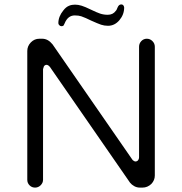

<svg xmlns="http://www.w3.org/2000/svg" viewBox="-20 -853 824 869"><path d="M267.6 -737.3 272.5 -747.1Q287.1 -783.2 318.4 -783.2Q335.9 -783.2 347.7 -779.3Q367.2 -772.5 392.6 -759.8Q422.9 -746.1 437.5 -741.2Q452.1 -736.3 468.8 -736.3Q499 -736.3 520.5 -761.7Q542 -787.1 542 -819.3Q541 -826.2 537.6 -829.6Q534.2 -833 529.3 -833Q522.5 -833 518.6 -829.1Q514.6 -825.2 512.2 -819.3Q509.8 -813.5 508.3 -810.1Q506.8 -806.6 503.9 -803.7Q491.2 -786.1 467.8 -786.1Q449.2 -786.1 433.1 -791.5Q417 -796.9 391.1 -809.6Q365.2 -822.3 349.6 -827.1Q334 -832 319.3 -832Q304.7 -832 293 -827.1Q278.3 -821.3 266.6 -805.7Q244.1 -778.3 244.1 -748Q244.1 -743.2 248.5 -738.8Q252.9 -734.4 258.3 -734.4Q263.7 -734.4 267.6 -737.3ZM174.8 -39.1V-540L178.7 -552.7Q183.6 -559.6 190.4 -559.6Q198.2 -559.6 206.1 -549.8L568.4 -26.4Q576.2 -16.6 587.9 -10.3Q599.6 -3.9 613.3 -3.9H625Q647.5 -3.9 665 -20.5Q680.7 -37.1 680.7 -58.6V-641.6Q680.7 -656.2 669.9 -667Q659.2 -677.7 644.5 -677.7Q629.9 -677.7 619.6 -667Q609.4 -656.2 609.4 -641.6V-141.6Q609.4 -132.8 603.5 -126Q598.6 -122.1 593.8 -122.1Q587.9 -122.1 581.1 -127.9L578.1 -131.8L217.8 -652.3Q197.3 -677.7 170.9 -677.7H158.2Q135.7 -677.7 119.6 -661.1Q103.5 -644.5 103.5 -622.1V-39.1Q103.5 -24.4 113.8 -14.2Q124 -3.9 138.7 -3.9Q153.3 -3.9 164.1 -14.6Q174.8 -25.4 174.8 -39.1Z"/></svg>

Font: FakePearl
Style: ExtraLight
Weight: 300
Version: Version 1.2